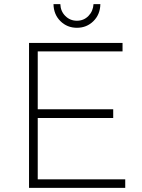

<svg xmlns="http://www.w3.org/2000/svg" viewBox="-20 -906 686 926"><path d="M120 -699H571V-658H162V-379H526V-337H162V-41H584V0H120ZM431 -886H464Q463 -836 430.5 -804Q398 -772 351 -772Q304 -772 271.5 -804Q239 -836 238 -886H271Q272 -852 295 -829Q318 -806 351 -806Q384 -806 406.5 -829Q429 -852 431 -886Z"/></svg>

Font: Argentum Sans ExtraLight
Style: Regular
Weight: 275
Designer: Julieta Ulanovsky (Modified by Cristiano Sobral)
Foundry: Julieta Ulanovsky
Version: Version 1.000; ttfautohint (v1.5.65-e2d9)